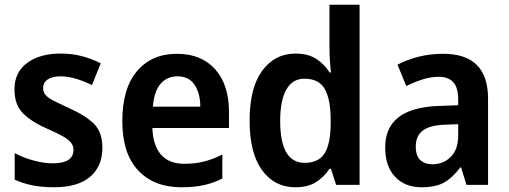

<svg xmlns="http://www.w3.org/2000/svg" viewBox="-20 -780 2147 810"><path d="M412 -157Q412 -78 360 -34Q308 10 208 10Q157 10 117 2Q77 -6 42 -22V-134Q77 -115 121 -103Q165 -91 203 -91Q290 -91 290 -148Q290 -164 280.5 -177Q271 -190 247 -204Q223 -218 179 -237Q113 -266 77 -302Q41 -338 41 -403Q41 -475 94.5 -514.5Q148 -554 236 -554Q283 -554 324 -543.5Q365 -533 405 -513L368 -421Q336 -437 301.5 -447.5Q267 -458 236 -458Q201 -458 181.5 -445Q162 -432 162 -409Q162 -392 171.5 -380Q181 -368 205.5 -355.5Q230 -343 273 -323Q339 -294 375.5 -258.5Q412 -223 412 -157Z M726 -553Q830 -553 888 -487.5Q946 -422 946 -308V-240H623Q625 -167 659 -128Q693 -89 758 -89Q803 -89 840.5 -98.5Q878 -108 918 -128V-27Q881 -8 840.5 1Q800 10 745 10Q629 10 562.5 -61.5Q496 -133 496 -268Q496 -407 558 -480Q620 -553 726 -553ZM729 -458Q684 -458 657 -426Q630 -394 625 -330H825Q825 -386 801 -422Q777 -458 729 -458Z M1226 10Q1138 10 1085.5 -62Q1033 -134 1033 -271Q1033 -409 1086 -481.5Q1139 -554 1227 -554Q1279 -554 1313.5 -532Q1348 -510 1371 -474H1376Q1374 -494 1372 -521.5Q1370 -549 1370 -570V-760H1497V0H1398L1376 -68H1370Q1347 -33 1313 -11.5Q1279 10 1226 10ZM1265 -93Q1324 -93 1349 -132.5Q1374 -172 1375 -254V-274Q1375 -360 1350.5 -404Q1326 -448 1264 -448Q1214 -448 1188 -402Q1162 -356 1162 -270Q1162 -93 1265 -93Z M1850 -553Q2039 -553 2039 -364V0H1948L1925 -74H1922Q1890 -31 1854.5 -10.5Q1819 10 1758 10Q1688 10 1646.5 -34.5Q1605 -79 1605 -158Q1605 -325 1830 -333L1913 -336V-359Q1913 -411 1892 -433.5Q1871 -456 1831 -456Q1798 -456 1763 -445Q1728 -434 1694 -417L1657 -507Q1696 -528 1745 -540.5Q1794 -553 1850 -553ZM1857 -254Q1790 -251 1762 -228Q1734 -205 1734 -162Q1734 -123 1753 -105Q1772 -87 1804 -87Q1851 -87 1882 -118.5Q1913 -150 1913 -208V-256Z"/></svg>

Font: Noto Sans Bengali SemiCondensed SemiBold
Style: Regular
Weight: 600
Width: 4
Designer: Joana Ranito - Universal Thirst; Jelle Bosma - Monotype Design Team
Foundry: Universal Thirst ehf.
Version: Version 3.000; ttfautohint (v1.8.4.7-5d5b)